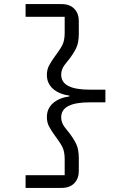

<svg xmlns="http://www.w3.org/2000/svg" viewBox="-20 -780 640 938"><path d="M281 -760Q321 -760 343 -737Q365 -714 365 -678V-615Q365 -571 352 -544.5Q339 -518 315 -487L309 -480Q292 -460 285.5 -445.5Q279 -431 279 -415Q279 -378 314 -360Q349 -342 417 -342H495V-280H417Q349 -280 314 -262Q279 -244 279 -207Q279 -191 285.5 -176.5Q292 -162 309 -142L315 -135Q339 -104 352 -77.5Q365 -51 365 -7V56Q365 92 343 115Q321 138 281 138H105V76H296V-1Q296 -36 287 -56.5Q278 -77 258 -104Q258 -105 256 -107L252 -112Q231 -141 220 -161.5Q209 -182 209 -208Q209 -249 238.5 -275.5Q268 -302 319 -309V-313Q268 -320 238.5 -346.5Q209 -373 209 -414Q209 -440 220 -460.5Q231 -481 252 -510L256 -515Q258 -517 258 -518Q278 -545 287 -565.5Q296 -586 296 -621V-698H105V-760Z"/></svg>

Font: iA Writer Duo V
Style: Regular
Weight: 400
Designer: Mike Abbink, Paul van der Laan, Pieter van Rosmalen, Oliver Reichenstein
Foundry: Information Architects Inc.
Version: Version 2.000